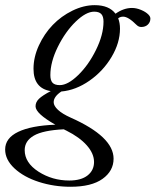

<svg xmlns="http://www.w3.org/2000/svg" viewBox="-90 -445 595 734"><path d="M179.7 269Q116.2 269 58.6 250.5Q1 231.9 -34.7 198.7Q-70.3 165.5 -70.3 126.5Q-70.3 83 -20.5 59.1Q29.3 35.2 121.6 31.7Q45.9 -11.2 45.9 -38.6Q45.9 -54.7 59.1 -67.4Q72.3 -80.1 104 -96.7Q38.1 -107.4 38.1 -182.1Q38.1 -226.6 58.6 -271.2Q79.1 -315.9 111.6 -349.6Q144 -383.3 187 -404.3Q230 -425.3 272 -425.3Q327.1 -425.3 351.6 -392.6Q382.8 -414.6 414.6 -414.6Q431.2 -414.6 449 -407.2Q466.8 -399.9 477.1 -389.6Q484.9 -381.8 484.9 -374Q484.9 -360.4 475.3 -351.1Q465.8 -341.8 449.7 -341.8Q439.9 -341.8 431.6 -350.1Q400.4 -381.3 380.9 -381.3Q369.6 -381.3 361.8 -375Q368.7 -357.4 368.7 -335.4Q368.7 -281.2 336.4 -227.1Q304.2 -172.9 252 -136.5Q199.7 -100.1 144.5 -95.2Q115.2 -75.7 115.2 -54.2Q115.2 -40.5 131.6 -25.1Q147.9 -9.8 180.7 4.9Q344.2 77.6 344.2 161.6Q344.2 208.5 302 238.8Q259.8 269 179.7 269ZM138.7 -119.6Q169.4 -119.6 209 -158Q248.5 -196.3 277.1 -254.4Q305.7 -312.5 305.7 -362.3Q305.7 -382.3 297.1 -391.4Q288.6 -400.4 270 -400.4Q238.8 -400.4 199.2 -362.1Q159.7 -323.7 131.1 -265.9Q102.5 -208 102.5 -157.7Q102.5 -137.7 110.8 -128.7Q119.1 -119.6 138.7 -119.6ZM4.4 128.9Q4.4 177.2 57.1 211.2Q109.9 245.1 174.8 245.1Q220.2 245.1 244.9 225.6Q269.5 206.1 269.5 174.3Q269.5 142.1 241.9 110.8Q214.4 79.6 163.6 54.2Q162.1 53.7 160.4 52.7Q158.7 51.8 156.7 50.8Q154.8 49.8 153.8 49.3Q74.2 53.2 39.3 73.5Q4.4 93.8 4.4 128.9Z"/></svg>

Font: Elstob 18pt
Style: Italic
Weight: 400
Italic angle: -20°
Designer: Peter S. Baker
Version: Version 1.015